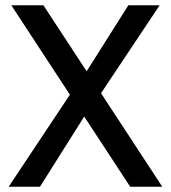

<svg xmlns="http://www.w3.org/2000/svg" viewBox="-20 -710 650 730"><path d="M475 0 23 -690H145L597 0ZM13 0 259 -370 300 -424 468 -690H587L351 -336L311 -284L132 0Z"/></svg>

Font: Radio Canada Big
Style: Regular
Weight: 400
Designer: Étienne Aubert Bonn
Foundry: Coppers and Brasses
Version: Version 1.001